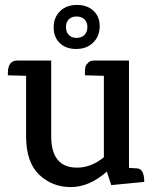

<svg xmlns="http://www.w3.org/2000/svg" viewBox="-20 -745 630 780"><path d="M323 -666.5Q311 -678 291 -678Q271 -678 259.5 -666.5Q248 -655 248 -635Q248 -615 259.5 -603Q271 -591 291 -591Q311 -591 323 -603Q335 -615 335 -635Q335 -655 323 -666.5ZM198 -634Q198 -674 224 -699.5Q250 -725 292.5 -725Q335 -725 360.5 -700.5Q386 -676 385 -636Q384 -596 357.5 -571Q331 -546 289.5 -546Q248 -546 223 -570Q198 -594 198 -634ZM325 -439V-451Q325 -475 331 -482Q337 -489 340 -492Q347 -499 362 -499H504V-63L536 -61Q566 -60 566 -6L432 7L414 -48Q343 15 267.5 15Q192 15 139 -35.5Q86 -86 86 -192V-437L12 -439V-448Q12 -499 50 -499H188V-192Q188 -64 293 -64Q350 -64 402 -106V-437Z"/></svg>

Font: Karma SemiBold
Style: Regular
Weight: 600
Designer: Joana Correia
Foundry: Indian Type Foundry
Version: Version 1.202;PS 1.0;hotconv 1.0.78;makeotf.lib2.5.61930; tt